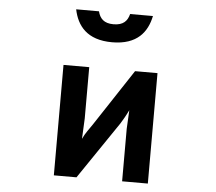

<svg xmlns="http://www.w3.org/2000/svg" viewBox="-57 -873 1115 989"><g transform="rotate(5 500.0 -378.0)"><path d="M610 53H743V-518H627L434 -225C419 -202 399 -178 385 -147L390 -253V-518H257V53H374L575 -243C583 -255 602 -288 615 -315L610 -219ZM694 -809H576C567 -773 546 -749 495 -749C445 -749 424 -773 415 -809H297C314 -726 365 -656 496 -656C626 -656 677 -726 694 -809Z"/></g></svg>

Font: LINE Seed JP App_OTF Bold
Style: Regular
Weight: 700
Designer: LINE & Fontrix & Fontworks
Version: Version 1.009